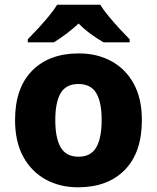

<svg xmlns="http://www.w3.org/2000/svg" viewBox="-20 -786 667 816"><path d="M583 -276Q583 -138 510.5 -64Q438 10 312 10Q234 10 173.5 -23.5Q113 -57 78.5 -120.5Q44 -184 44 -276Q44 -412 116.5 -485.5Q189 -559 315 -559Q393 -559 453.5 -526Q514 -493 548.5 -430Q583 -367 583 -276ZM215 -276Q215 -199 238 -159.5Q261 -120 314 -120Q366 -120 389 -159.5Q412 -199 412 -276Q412 -352 389 -390.5Q366 -429 313 -429Q261 -429 238 -390.5Q215 -352 215 -276ZM406 -766Q420 -743 443 -715.5Q466 -688 489.5 -662.5Q513 -637 531 -619V-606H420Q394 -621 366.5 -641Q339 -661 314 -686Q287 -661 261.5 -642Q236 -623 209 -606H98V-619Q117 -638 140.5 -663.5Q164 -689 186.5 -716Q209 -743 223 -766Z"/></svg>

Font: Noto Sans Gujarati ExtraBold
Style: Regular
Weight: 800
Designer: Jelle Bosma - Monotype Design Team, Universal Thirst
Foundry: Monotype Imaging Inc.
Version: Version 2.106; ttfautohint (v1.8.4.7-5d5b)